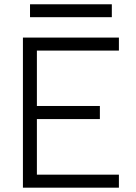

<svg xmlns="http://www.w3.org/2000/svg" viewBox="-20 -867 626 887"><path d="M85.9 0V-693.4H529.3V-633.3H150.4V-377.4H441.4V-316.9H150.4V-60.1H529.3V0ZM118.7 -787.6V-847.2H496.6V-787.6Z"/></svg>

Font: Cascadia Mono PL Light
Style: Regular
Weight: 300
Monospace: yes
Designer: Aaron Bell
Foundry: Saja Typeworks
Version: Version 2404.023; ttfautohint (v1.8.4)